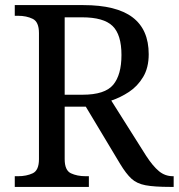

<svg xmlns="http://www.w3.org/2000/svg" viewBox="-20 -734 702 754"><path d="M38 0V-42H51Q84 -42 108.5 -53.5Q133 -65 133 -109V-604Q133 -648 108.5 -660Q84 -672 51 -672H38V-714H307Q437 -714 500.5 -666Q564 -618 564 -521Q564 -468 542 -431.5Q520 -395 486.5 -373Q453 -351 417 -339L554 -122Q580 -82 604 -62Q628 -42 659 -42H662V0H648Q586 0 551.5 -6.5Q517 -13 496 -32.5Q475 -52 452 -90L317 -315H234V-109Q234 -65 258.5 -53.5Q283 -42 316 -42H329V0ZM304 -362Q392 -362 424.5 -401Q457 -440 457 -518Q457 -598 422 -632Q387 -666 302 -666H234V-362Z"/></svg>

Font: Noto Serif Vithkuqi
Style: Regular
Weight: 400
Version: Version 1.005